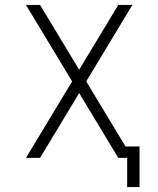

<svg xmlns="http://www.w3.org/2000/svg" viewBox="-20 -638 640 776"><path d="M494 118V0H462V-46H544V118ZM458 0 85 -618H142L515 0ZM85 0 458 -618H515L142 0Z"/></svg>

Font: Victor Mono Thin
Style: Regular
Weight: 100
Monospace: yes
Designer: Rune Bjørnerås
Version: Version 1.561;gftools[0.9.30]